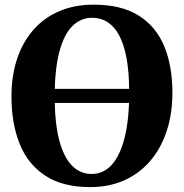

<svg xmlns="http://www.w3.org/2000/svg" viewBox="-20 -772 770 804"><path d="M360 11.5Q244 12 170.5 -35.8Q97 -83.5 62.5 -169.2Q28 -255 28 -367.5Q28 -454.5 51.5 -525.2Q75 -596 119.8 -647Q164.5 -698 228.2 -725.2Q292 -752.5 372 -752.5Q488 -752.5 560.8 -706.8Q633.5 -661 667.8 -578.2Q702 -495.5 702 -383.5Q702 -297 678.5 -224.8Q655 -152.5 610.5 -99.8Q566 -47 502.8 -18Q439.5 11 360 11.5ZM364 -43.5Q413 -43.5 448 -82Q483 -120.5 502 -196.2Q521 -272 521 -383Q521 -490 503 -559.5Q485 -629 450.2 -663.2Q415.5 -697.5 366 -697.5Q317 -697.5 281.8 -661.5Q246.5 -625.5 227.8 -552.2Q209 -479 209 -368Q209 -261 227 -189Q245 -117 279.8 -80.2Q314.5 -43.5 364 -43.5ZM666.5 -400V-341H63.5V-400Z"/></svg>

Font: Merriweather 48pt ExtraBold
Style: Regular
Weight: 800
Version: Version 2.100